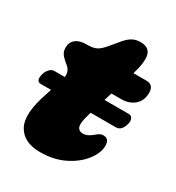

<svg xmlns="http://www.w3.org/2000/svg" viewBox="-144 -626 664 724"><g transform="rotate(30 188.5 -264.5)"><path d="M-2.5 -248.5Q1.5 -262.5 10.8 -272.2Q20 -282 30.5 -282H76.5Q80 -308 61 -324L50 -333Q36.5 -344.5 30 -354.8Q23.5 -365 23.5 -380Q23.5 -403 39.8 -416.2Q56 -429.5 85.5 -429.5H91Q114.5 -429.5 129 -436.8Q143.5 -444 162.5 -467L195 -506Q209 -522.5 224 -530.8Q239 -539 259 -539Q306 -539 306 -492.5Q306 -480.5 303.5 -464.2Q301 -448 293.5 -424H350Q382 -424 382 -389Q382 -355.5 360 -335.8Q338 -316 301 -316H260L249.5 -282H355Q366.5 -282 371.2 -272.2Q376 -262.5 372 -248.5Q363 -214 338 -214H228.5L226 -205.5Q212.5 -161.5 218.2 -146.2Q224 -131 242.5 -131Q251 -131 260.5 -135Q270 -139 281.5 -148.5Q293 -158.5 299.5 -161.5Q306 -164.5 313.5 -164.5Q339 -164.5 339 -133.5Q339 -102.5 313.2 -69Q287.5 -35.5 242 -12.8Q196.5 10 136.5 10Q65 10 38.5 -38.5Q12 -87 49 -192.5L56 -214H11.5Q-11.5 -214 -2.5 -248.5Z"/></g></svg>

Font: Fraunces 144pt S100 Black
Style: Italic
Weight: 900
Italic angle: -16°
Version: Version 1.000; ttfautohint (v1.8.3)